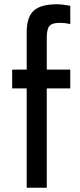

<svg xmlns="http://www.w3.org/2000/svg" viewBox="-20 -879 374 899"><path d="M199 -703V-553H309V-465H199V0H105V-465H37V-553H105V-728Q105 -799 138 -829Q171 -859 246 -859Q270 -859 309 -852V-766Q286 -772 259 -772Q224 -772 211.5 -757.5Q199 -743 199 -703Z"/></svg>

Font: Biryani
Style: Regular
Weight: 400
Designer: Dan Reynolds and Mathieu Reguer
Foundry: Dan Reynolds and Mathieu Reguer
Version: Version 1.004; ttfautohint (v1.1) -l 5 -r 5 -G 72 -x 0 -D la